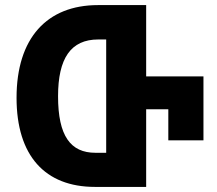

<svg xmlns="http://www.w3.org/2000/svg" viewBox="-20 -734 851 754"><path d="M554 -434V-714H365C164 -714 45 -584 45 -350C45 -122 157 0 353 0H554V-305H641V-183H779V-434ZM397 -134H355C257 -134 208 -200 208 -356C208 -505 258 -579 366 -579H397Z"/></svg>

Font: Noto Sans Georgian Condensed ExtraBold
Style: Regular
Weight: 800
Width: 3
Designer: Monotype Design Team, Akaki Razmadze
Foundry: Google LLC
Version: Version 2.005